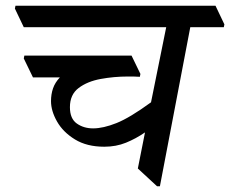

<svg xmlns="http://www.w3.org/2000/svg" viewBox="-20 -640 803 670"><path d="M344 -128Q283 -128 241.5 -153.5Q200 -179 179 -216Q158 -253 158 -287Q158 -311 165 -331.5Q172 -352 189 -370H95L63 -436L65 -446H439L470 -382L468 -372Q452 -373 444.5 -373Q437 -373 426 -373Q378 -373 331.5 -364.5Q285 -356 254.5 -333Q224 -310 224 -266Q224 -226 248 -209Q272 -192 305 -192Q340 -192 386.5 -210.5Q433 -229 507 -283L560 -545H63L32 -610L34 -620H732L763 -555L761 -545H644L538 10H528L461 -52L486 -178Q454 -156 419.5 -142Q385 -128 344 -128Z"/></svg>

Font: Tiro Devanagari Marathi
Style: Italic
Weight: 400
Italic angle: -11°
Designer: Devanagari: John Hudson & Fiona Ross, assisted by Paul Hanslow. Latin: John Hudson with Paul Hanslow, assisted by Kaja S
Foundry: Tiro Typeworks Ltd.
Version: Version 1.52